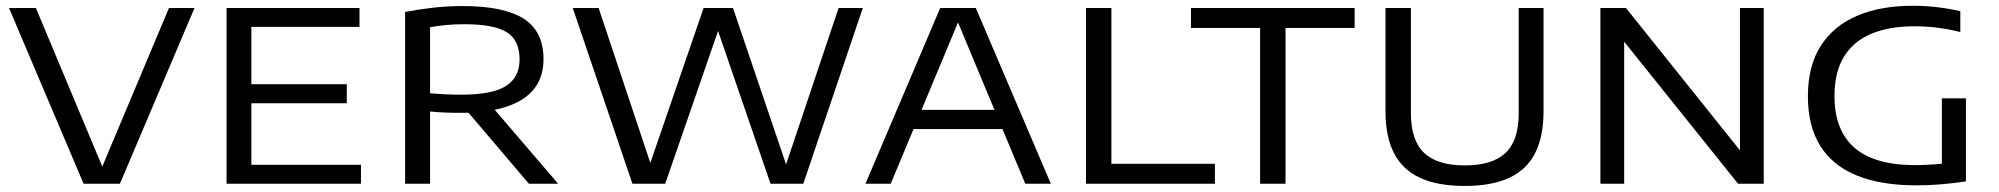

<svg xmlns="http://www.w3.org/2000/svg" viewBox="-20 -622 6768 650"><path d="M263 0 10.5 -595H101.5L335.5 -36H317L552 -595H638.5L386 0Z M747 0V-595H1197V-531H831V-64H1202V0ZM790 -272.5V-337H1154V-272.5Z M1351.5 0V-581.5Q1392 -589.5 1442.5 -595.5Q1493 -601.5 1547 -601.5Q1685.5 -601.5 1752.8 -558.8Q1820 -516 1820 -421.5Q1820 -361.5 1788.2 -321.2Q1756.5 -281 1693.8 -260.5Q1631 -240 1539 -240Q1510.5 -240 1486.5 -241Q1462.5 -242 1436 -244.5V0ZM1770.5 0 1532 -280.5H1629L1869.5 0ZM1542 -301.5Q1647 -301.5 1693 -331Q1739 -360.5 1739 -420Q1739 -487 1694.8 -513.5Q1650.5 -540 1553 -540Q1517 -540 1489.8 -537.2Q1462.5 -534.5 1436 -530V-306Q1465.5 -304 1486.8 -302.8Q1508 -301.5 1542 -301.5Z M2121 0 1919 -595H2006.5L2191 -42.5H2172L2362 -595H2461.5L2649 -42.5H2633.5L2819 -595H2901L2699.5 0H2588.5L2399 -552H2423L2232 0Z M2910 0 3163 -595H3283.5L3537.5 0H3451L3217 -561H3229.5L2995.5 0ZM3055.5 -185 3077 -250H3370L3390.5 -185Z M3656.5 0V-595H3742.5V-67.5H4093V0Z M4246 0V-527.5H4012V-595H4566V-527.5H4332V0Z M4939 7.5Q4846.5 7.5 4787 -20.2Q4727.5 -48 4699 -104Q4670.5 -160 4670.5 -245V-595H4756.5V-239Q4756.5 -146.5 4801.5 -104.2Q4846.5 -62 4939 -62Q5032 -62 5076.8 -104.2Q5121.5 -146.5 5121.5 -239V-595H5205.5V-245Q5205.5 -160 5177.2 -104Q5149 -48 5089.8 -20.2Q5030.5 7.5 4939 7.5Z M5398 0V-595H5484.5L5886.5 -93H5870.5V-595H5951V0H5864L5461.5 -502H5478.5V0Z M6468.5 5.5Q6346.5 5.5 6264.5 -28.5Q6182.5 -62.5 6141.5 -129.5Q6100.5 -196.5 6100.5 -296Q6100.5 -399 6144.2 -467Q6188 -535 6267.5 -568.8Q6347 -602.5 6455 -602.5Q6498 -602.5 6539.5 -597.5Q6581 -592.5 6616.5 -584V-513.5Q6574.5 -524 6536.5 -528.5Q6498.5 -533 6460.5 -533Q6377 -533 6316.5 -508.2Q6256 -483.5 6223.2 -431.2Q6190.5 -379 6190.5 -296Q6190.5 -219 6220.8 -167Q6251 -115 6311.5 -89Q6372 -63 6463 -63Q6496.5 -63 6532.5 -65.8Q6568.5 -68.5 6597 -74L6554 -34.5V-289H6635.5V-8Q6593.5 -1.5 6550.8 2Q6508 5.5 6468.5 5.5Z"/></svg>

Font: Encode Sans SC Expanded
Style: Regular
Weight: 400
Width: 7
Designer: Multiple Designers
Foundry: Impallari Type
Version: Version 3.002